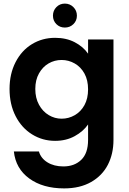

<svg xmlns="http://www.w3.org/2000/svg" viewBox="-20 -773 718 1066"><path d="M286 -563Q348 -563 395 -538.5Q442 -514 469 -475V-554H610V4Q610 81 579 141.5Q548 202 486 237.5Q424 273 336 273Q218 273 142.5 218Q67 163 57 68H196Q207 106 243.5 128.5Q280 151 332 151Q393 151 431 114.5Q469 78 469 4V-82Q442 -43 394.5 -17Q347 9 286 9Q216 9 158 -27Q100 -63 66.5 -128.5Q33 -194 33 -279Q33 -363 66.5 -428Q100 -493 157.5 -528Q215 -563 286 -563ZM469 -277Q469 -328 449 -364.5Q429 -401 395 -420.5Q361 -440 322 -440Q283 -440 250 -421Q217 -402 196.5 -365.5Q176 -329 176 -279Q176 -229 196.5 -191.5Q217 -154 250.5 -134Q284 -114 322 -114Q361 -114 395 -133.5Q429 -153 449 -189.5Q469 -226 469 -277ZM340 -620Q312 -620 293 -639Q274 -658 274 -686Q274 -714 293 -733.5Q312 -753 340 -753Q368 -753 387.5 -733.5Q407 -714 407 -686Q407 -658 387.5 -639Q368 -620 340 -620Z"/></svg>

Font: MSTAGE SemiBold
Style: Regular
Weight: 600
Designer: Ninad Kale (Devanagari), Jonny Pinhorn (Latin)
Foundry: Indian Type Foundry
Version: 4.004